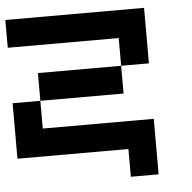

<svg xmlns="http://www.w3.org/2000/svg" viewBox="-49 -605 766 766"><g transform="rotate(-5 333.5 -222.5)"><path d="M444.4 -444.4H0V-555.6H555.6V-333.3H444.4ZM444.4 0H0V-222.2H111.1V-111.1H555.6V111.1H444.4ZM444.4 -222.2H111.1V-333.3H444.4Z"/></g></svg>

Font: Pixeloid Sans
Style: Regular
Weight: 400
Designer: GGBotNet
Foundry: GGBotNet
Version: 0.5